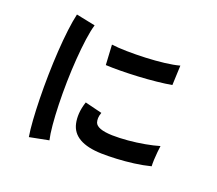

<svg xmlns="http://www.w3.org/2000/svg" viewBox="-125 -926 1251 1107"><g transform="rotate(20 500.0 -372.5)"><path d="M150 7Q143 -34 139 -93.5Q135 -153 133.5 -223.5Q132 -294 133.5 -369Q135 -444 139.5 -515.5Q144 -587 151.5 -648Q159 -709 169 -752L286 -728Q275 -692 267 -634.5Q259 -577 254 -508.5Q249 -440 247.5 -368Q246 -296 248 -228Q250 -160 255 -105Q260 -50 268 -16ZM575 -47Q402 -52 379 -160Q373 -187 375 -220Q377 -253 390 -293L495 -267Q488 -248 487.5 -233Q487 -218 491 -206Q504 -170 597 -167Q642 -166 693.5 -170.5Q745 -175 794.5 -184Q844 -193 881 -204Q879 -190 876.5 -166Q874 -142 873 -117.5Q872 -93 873 -77Q826 -65 772.5 -58Q719 -51 667.5 -48.5Q616 -46 575 -47ZM425 -535 418 -658Q456 -653 511 -652Q566 -651 625.5 -653.5Q685 -656 739.5 -662.5Q794 -669 830 -679L825 -558Q785 -551 732 -545.5Q679 -540 622.5 -537Q566 -534 514.5 -533.5Q463 -533 425 -535Z"/></g></svg>

Font: Zen Kaku Gothic New
Style: Bold
Weight: 700
Designer: Yoshimichi Ohira
Foundry: Positype
Version: Version 1.002